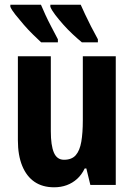

<svg xmlns="http://www.w3.org/2000/svg" viewBox="-20 -786 569 816"><path d="M472 -547V0H364L347 -70H340Q327 -43 307.5 -25.5Q288 -8 263.5 1Q239 10 210 10Q161 10 127 -13Q93 -36 74.5 -81Q56 -126 56 -190V-547H196V-228Q196 -168 209 -137.5Q222 -107 252 -107Q285 -107 302 -126.5Q319 -146 325.5 -183.5Q332 -221 332 -275V-547ZM323 -766Q330 -750 341.5 -725.5Q353 -701 367 -673.5Q381 -646 396 -619V-606H328Q310 -621 289 -640.5Q268 -660 249 -681.5Q230 -703 215 -722.5Q200 -742 194 -757V-766ZM154 -766Q162 -747 173 -723Q184 -699 198 -672.5Q212 -646 226 -619V-606H155Q140 -620 120 -639.5Q100 -659 81 -681Q62 -703 46 -723Q30 -743 24 -757V-766Z"/></svg>

Font: Noto Sans Display Condensed
Style: Bold
Weight: 700
Width: 3
Designer: Monotype Design Team
Foundry: Monotype Imaging Inc.
Version: Version 2.003